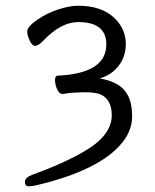

<svg xmlns="http://www.w3.org/2000/svg" viewBox="-20 -505 540 670"><path d="M228 -181Q216 -180 200 -177Q186 -177 179 -194Q172 -211 172 -225Q172 -241 182 -241Q351 -249 351 -350Q351 -428 253 -428Q192 -428 129 -361Q113 -345 102.5 -345Q92 -345 83.5 -363.5Q75 -382 75 -395Q75 -412 110 -436Q145 -460 184.5 -472.5Q224 -485 252 -485Q331 -485 375 -446Q419 -407 419 -351Q419 -308 394.5 -276Q370 -244 330 -232L329 -231Q400 -219 424 -176Q441 -148 441 -99Q441 -50 407 -8Q330 89 105 142Q91 145 79 145Q67 145 67 129.5Q67 114 95 104Q203 65 276 22Q370 -33 370 -103Q370 -157 332 -175Q306 -187 228 -181Z"/></svg>

Font: Moon Stars Kai HW
Style: Regular
Weight: 400
Designer: GuiWonder
Version: Version 1.101